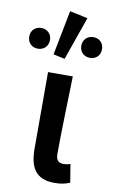

<svg xmlns="http://www.w3.org/2000/svg" viewBox="-132 -835 524 894"><g transform="rotate(10 130.0 -388.0)"><path d="M73 -129C73 -42 102 12 191 12C226 12 246 6 264 -2L250 -88C239 -84 228 -82 219 -82C195 -82 182 -93 182 -123C182 -222 187 -368 190 -491H73ZM84 -577 138 -565 210 -770 125 -788ZM253 -590C281 -590 302 -609 302 -639C302 -669 281 -688 253 -688C226 -688 204 -669 204 -639C204 -609 226 -590 253 -590ZM7 -590C34 -590 56 -609 56 -639C56 -669 34 -688 7 -688C-21 -688 -42 -669 -42 -639C-42 -609 -21 -590 7 -590Z"/></g></svg>

Font: DAIFUKU Sans Semibold
Style: Regular
Weight: 600
Designer: Original font ‘Source Sans 3’ : Paul D. Hunt
Foundry: Daifuku
Version: Version 1.000